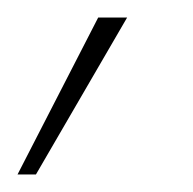

<svg xmlns="http://www.w3.org/2000/svg" viewBox="-105 -76 220 219"><path d="M-85 123 7 -56H40L-64 123Z"/></svg>

Font: DM Sans 9pt Thin
Style: Italic
Weight: 250
Italic angle: -10°
Version: Version 4.004;gftools[0.9.30]